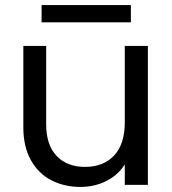

<svg xmlns="http://www.w3.org/2000/svg" viewBox="-20 -729 680 757"><path d="M563 -548V0H472V-81Q446 -39 399.5 -15.5Q353 8 297 8Q233 8 182 -18.5Q131 -45 101.5 -98Q72 -151 72 -227V-548H162V-239Q162 -158 203 -114.5Q244 -71 315 -71Q388 -71 430 -116Q472 -161 472 -247V-548ZM496 -709V-641H144V-709Z"/></svg>

Font: DVN-Poppins
Style: Regular
Weight: 400
Designer: Ninad Kale (Devanagari), Jonny Pinhorn (Latin)
Foundry: Indian Type Foundry
Version: 4.004